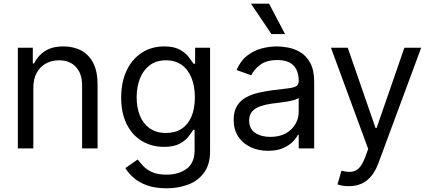

<svg xmlns="http://www.w3.org/2000/svg" viewBox="-20 -804 2335 1040"><path d="M160.5 -328.1V0H76.7V-545.5H157.7V-460.2H164.8Q183.9 -501.8 223 -527.2Q262.1 -552.6 323.9 -552.6Q379.3 -552.6 420.8 -530Q462.4 -507.5 485.4 -461.8Q508.5 -416.2 508.5 -346.6V0H424.7V-340.9Q424.7 -405.2 391.3 -441.2Q358 -477.3 299.7 -477.3Q259.6 -477.3 228.2 -459.9Q196.7 -442.5 178.6 -409.1Q160.5 -375.7 160.5 -328.1Z M882.1 215.9Q821.4 215.9 777.7 200.5Q734 185 705.1 160Q676.1 134.9 659.1 106.5L725.9 59.7Q737.2 74.6 754.6 93.9Q772 113.3 802.4 127.7Q832.7 142 882.1 142Q948.2 142 991.1 110.1Q1034.1 78.1 1034.1 9.9V-100.9H1027Q1017.8 -85.9 1000.9 -64.1Q984 -42.3 952.6 -25.4Q921.2 -8.5 867.9 -8.5Q801.8 -8.5 749.5 -39.8Q697.1 -71 666.7 -130.7Q636.4 -190.3 636.4 -275.6Q636.4 -359.4 665.8 -421.7Q695.3 -484 747.9 -518.3Q800.4 -552.6 869.3 -552.6Q922.6 -552.6 954 -535Q985.4 -517.4 1002.3 -495.2Q1019.2 -473 1028.4 -458.8H1036.9V-545.5H1117.9V15.6Q1117.9 85.9 1086.1 130.1Q1054.3 174.4 1000.9 195.1Q947.4 215.9 882.1 215.9ZM879.3 -83.8Q929.7 -83.8 964.5 -106.9Q999.3 -130 1017.4 -173.3Q1035.5 -216.6 1035.5 -277Q1035.5 -335.9 1017.8 -381Q1000 -426.1 965.2 -451.7Q930.4 -477.3 879.3 -477.3Q826 -477.3 790.7 -450.3Q755.3 -423.3 737.7 -377.8Q720.2 -332.4 720.2 -277Q720.2 -220.2 738.1 -176.7Q756 -133.2 791.4 -108.5Q826.7 -83.8 879.3 -83.8Z M1431.8 12.8Q1380 12.8 1337.7 -6.9Q1295.5 -26.6 1270.6 -64.1Q1245.7 -101.6 1245.7 -154.8Q1245.7 -201.7 1264.2 -231Q1282.7 -260.3 1313.6 -277Q1344.5 -293.7 1381.9 -302Q1419.4 -310.4 1457.4 -315.3Q1507.1 -321.7 1538.2 -325.1Q1569.2 -328.5 1583.6 -336.6Q1598 -344.8 1598 -365.1V-367.9Q1598 -420.5 1569.4 -449.6Q1540.8 -478.7 1483 -478.7Q1422.9 -478.7 1388.8 -452.4Q1354.8 -426.1 1340.9 -396.3L1261.4 -424.7Q1282.7 -474.4 1318.4 -502.3Q1354 -530.2 1396.5 -541.4Q1438.9 -552.6 1480.1 -552.6Q1506.4 -552.6 1540.7 -546.3Q1574.9 -540.1 1607.1 -521Q1639.2 -501.8 1660.5 -463.1Q1681.8 -424.4 1681.8 -359.4V0H1598V-73.9H1593.8Q1585.2 -56.1 1565.3 -35.9Q1545.5 -15.6 1512.4 -1.4Q1479.4 12.8 1431.8 12.8ZM1444.6 -62.5Q1494.3 -62.5 1528.6 -82Q1562.9 -101.6 1580.4 -132.5Q1598 -163.4 1598 -197.4V-274.1Q1592.7 -267.8 1574.8 -262.6Q1556.8 -257.5 1533.6 -253.7Q1510.3 -250 1488.5 -247.3Q1466.6 -244.7 1453.1 -242.9Q1420.5 -238.6 1392.2 -229.2Q1364 -219.8 1346.8 -201.2Q1329.5 -182.5 1329.5 -150.6Q1329.5 -106.9 1362 -84.7Q1394.5 -62.5 1444.6 -62.5ZM1450.3 -619.3 1339.5 -784.1H1437.5L1524.1 -619.3Z M1869.3 204.5Q1848 204.5 1831.3 201.2Q1814.6 197.8 1808.2 194.6L1829.5 120.7Q1860.1 128.6 1883.5 126.4Q1907 124.3 1925.2 105.6Q1943.5 87 1958.8 45.5L1974.4 2.8L1772.7 -545.5H1863.6L2014.2 -110.8H2019.9L2170.5 -545.5H2261.4L2029.8 79.5Q2014.2 121.8 1991.1 149.7Q1968 177.6 1937.7 191.1Q1907.3 204.5 1869.3 204.5Z"/></svg>

Font: InterMG
Style: Regular
Weight: 400
Designer: Rasmus Andersson
Foundry: rsms
Version: Version 3.019;December 26, 2023;FontCreator 15.0.0.2955 64-b